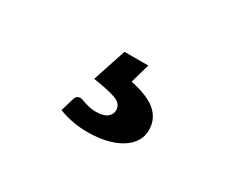

<svg xmlns="http://www.w3.org/2000/svg" viewBox="-49 -130 498 423"><g transform="rotate(30 200.0 81.0)"><path d="M220 33.5Q267 43.5 286.8 61.8Q306.5 80 306.5 107Q306.5 123.5 298 136.8Q289.5 150 274.2 159.2Q259 168.5 237.8 173.5Q216.5 178.5 191 178.5Q170.5 178.5 152.2 175Q134 171.5 117.5 165L127.5 131.5Q130.5 121 140.5 121Q144 121 147.8 122.5Q151.5 124 156.8 125.8Q162 127.5 168.8 129Q175.5 130.5 184.5 130.5Q203.5 130.5 212.8 123.2Q222 116 222 105.5Q222 88.5 202.5 81.8Q183 75 145.5 69.5L173.5 -15.5H234Z"/></g></svg>

Font: Lato SemiBold
Style: Regular
Weight: 600
Designer: Lukasz Dziedzic with Adam Twardoch and Botio Nikoltchev
Foundry: tyPoland Lukasz Dziedzic
Version: Version 2.015; 2015-08-06; http://www.latofonts.com/